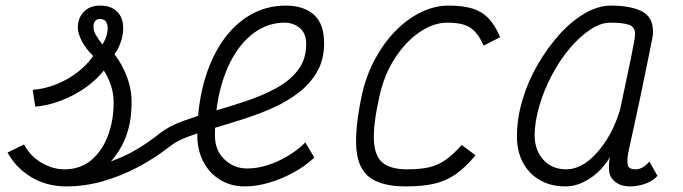

<svg xmlns="http://www.w3.org/2000/svg" viewBox="-20 -652 2440 686"><path d="M346 -493Q357 -511 360.5 -524.5Q364 -538 365 -549Q365 -565 358.5 -574.5Q352 -584 339 -584Q327 -585 320.5 -577.5Q314 -570 314 -557Q314 -542 322.5 -527Q331 -512 346 -493ZM553 -177Q585 -202 635 -220Q685 -238 744 -255Q803 -272 861 -291.5Q919 -311 967.5 -337.5Q1016 -364 1045 -402Q1074 -440 1074 -495Q1074 -533 1051 -552Q1028 -571 997 -571Q943 -571 897.5 -541.5Q852 -512 818.5 -458Q785 -404 766.5 -330Q748 -256 748 -167Q748 -115 782 -82.5Q816 -50 863 -50Q898 -50 935 -61.5Q972 -73 1008 -94.5Q1044 -116 1071 -143L1103 -89Q1070 -58 1027.5 -35Q985 -12 940.5 1Q896 14 854 14Q806 14 767.5 -9Q729 -32 707 -73.5Q685 -115 685 -168Q685 -270 708 -355Q731 -440 773 -502Q815 -564 873 -598Q931 -632 1001 -632Q1065 -632 1101.5 -599.5Q1138 -567 1138 -498Q1138 -440 1114 -397.5Q1090 -355 1049.5 -323Q1009 -291 958 -268Q907 -245 852.5 -227.5Q798 -210 747 -195Q696 -180 654 -164.5Q612 -149 587 -129Q532 -86 471 -54Q410 -22 346 -4Q282 14 217 14Q147 14 92 -19Q37 -52 7 -107L66 -136Q87 -95 127.5 -71Q168 -47 210 -47Q266 -47 305 -79Q344 -111 365 -165.5Q386 -220 386 -286Q386 -319 376 -348Q366 -377 351 -400Q324 -366 284 -338Q244 -310 198 -292.5Q152 -275 106 -271L97 -331Q160 -336 219 -369Q278 -402 313 -452Q287 -477 272.5 -505Q258 -533 258 -553Q258 -588 279.5 -610Q301 -632 338 -632Q377 -632 398.5 -610.5Q420 -589 420 -553Q421 -534 413.5 -508Q406 -482 389 -458Q416 -424 433.5 -377.5Q451 -331 450 -284Q450 -221 432 -169.5Q414 -118 376 -75Q397 -83 422 -94Q447 -105 479.5 -125Q512 -145 553 -177Z M1630 -134 1679 -97Q1643 -54 1609 -30Q1575 -6 1533 4Q1491 14 1430 14Q1346 14 1303 -16.5Q1260 -47 1253.5 -118.5Q1247 -190 1273 -313Q1289 -384 1320.5 -442Q1352 -500 1394 -542.5Q1436 -585 1484.5 -608.5Q1533 -632 1582 -632Q1634 -632 1668 -621.5Q1702 -611 1725.5 -586.5Q1749 -562 1767 -519L1708 -489Q1694 -521 1677 -539Q1660 -557 1636.5 -564Q1613 -571 1578 -571Q1529 -571 1479.5 -537.5Q1430 -504 1391 -444Q1352 -384 1335 -305Q1313 -206 1316 -149.5Q1319 -93 1348 -70Q1377 -47 1434 -47Q1482 -47 1514 -54.5Q1546 -62 1572.5 -81Q1599 -100 1630 -134Z M2300 -75 2329 -24Q2316 -7 2288 3.5Q2260 14 2231 14Q2197 14 2176.5 -3.5Q2156 -21 2156 -47Q2155 -61 2156.5 -74Q2158 -87 2161 -93Q2132 -44 2088.5 -15Q2045 14 2000 14Q1948 14 1909 -8.5Q1870 -31 1848.5 -71Q1827 -111 1827 -165Q1827 -228 1846.5 -294Q1866 -360 1900.5 -420Q1935 -480 1978 -528Q2021 -576 2069 -604Q2117 -632 2163 -632Q2232 -632 2272.5 -612Q2313 -592 2313 -539Q2314 -535 2312 -522.5Q2310 -510 2304.5 -484Q2299 -458 2289.5 -410.5Q2280 -363 2264 -287.5Q2248 -212 2224 -103Q2220 -77 2223 -62Q2226 -47 2252 -47Q2264 -47 2277 -54.5Q2290 -62 2300 -75ZM2003 -47Q2041 -47 2077 -73.5Q2113 -100 2144.5 -148Q2176 -196 2195 -258Q2219 -370 2234 -442.5Q2249 -515 2249 -531Q2249 -555 2228.5 -563Q2208 -571 2160 -571Q2126 -571 2088.5 -546Q2051 -521 2015.5 -479Q1980 -437 1952 -384Q1924 -331 1907.5 -275.5Q1891 -220 1890 -168Q1891 -114 1922 -80.5Q1953 -47 2003 -47Z"/></svg>

Font: Victor Mono Thin Light
Style: Italic
Weight: 300
Italic angle: -12°
Monospace: yes
Version: Version 1.561;gftools[0.9.30]